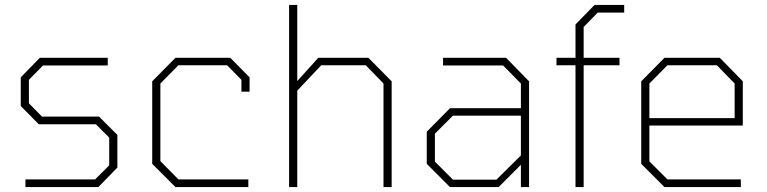

<svg xmlns="http://www.w3.org/2000/svg" viewBox="-20 -757 3105 777"><path d="M83 0V-31H365L422 -88V-200L368 -254H137L64 -328V-444L141 -523H416V-492H154L97 -434V-339L150 -285H381L455 -211V-79L378 0Z M690 0 596 -94V-428L690 -523H912L990 -444V-386H957V-434L899 -493H702L629 -419V-105L702 -31H985V0Z M1150 0V-737H1183V-429L1268 -523H1471L1565 -428V0H1532V-419L1460 -493H1280L1183 -390V0Z M1801 0 1707 -94V-224L1801 -319H2088V-419L2016 -492H1773V-523H2028L2121 -428V0H2088V-90L1998 0ZM1813 -30H1989L2088 -128V-289H1813L1740 -216V-103Z M2309 0V-493H2232V-523H2309V-658L2386 -737H2506V-706H2399L2342 -648V-523H2487V-493H2342V0Z M2669 0 2575 -94V-428L2669 -523H2893L2986 -428V-249H2608V-104L2681 -31H2978V0ZM2608 -279H2953V-419L2881 -493H2681L2608 -419Z"/></svg>

Font: Tomorrow ExtraLight
Style: Regular
Weight: 275
Designer: Tony de Marco, Monica Rizzolli
Foundry: Just in Type
Version: Version 2.002